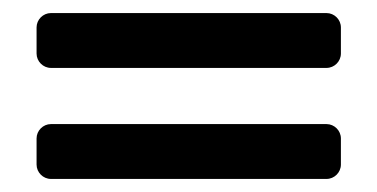

<svg xmlns="http://www.w3.org/2000/svg" viewBox="-20 -468 578 294"><path d="M502 -386V-426C502 -438 492 -448 480 -448H58C46 -448 36 -438 36 -426V-386C36 -374 46 -364 58 -364H480C492 -364 502 -374 502 -386ZM502 -216V-256C502 -268 492 -278 480 -278H58C46 -278 36 -268 36 -256V-216C36 -204 46 -194 58 -194H480C492 -194 502 -204 502 -216Z"/></svg>

Font: DIN Rundschrift
Style: Eng
Weight: 400
Width: 3
Version: Version 1.027